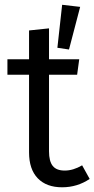

<svg xmlns="http://www.w3.org/2000/svg" viewBox="-20 -775 397 807"><path d="M316.9 -746.1 270 -566.9 221.2 -574.2 241.2 -754.9ZM325.2 -80.1 356.9 -22.9Q304.7 12.2 241.2 12.2Q175.3 12.2 138.7 -25.6Q102.1 -63.5 102.1 -134.8V-460.9H11.2V-525.9H102.1V-647L186 -655.8V-525.9H313L304.2 -460.9H186V-139.2Q186 -97.2 201.7 -77.6Q217.3 -58.1 252 -58.1Q287.6 -58.1 325.2 -80.1Z"/></svg>

Font: Fira Sans Book
Style: Regular
Weight: 350
Designer: Carrois Corporate & Edenspiekermann AG
Foundry: Carrois Corporate GbR & Edenspiekermann AG
Version: Version 4.203;PS 004.203;hotconv 1.0.88;makeotf.lib2.5.64775